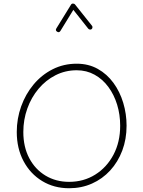

<svg xmlns="http://www.w3.org/2000/svg" viewBox="-20 -1026 785 1057"><path d="M360.4 10.3Q277.3 10.3 212.2 -29.3Q147 -68.8 109.6 -138.9Q72.3 -209 72.3 -299.3Q72.3 -372.6 96.4 -440.2Q120.6 -507.8 164.8 -560.8Q209 -613.8 269.5 -644.5Q330.1 -675.3 402.3 -675.3Q467.3 -675.3 518.3 -646.7Q569.3 -618.2 604.7 -569.6Q640.1 -521 658.4 -460Q676.8 -398.9 676.8 -334Q676.8 -259.8 653.1 -197Q629.4 -134.3 586.7 -87.6Q543.9 -41 486.3 -15.4Q428.7 10.3 360.4 10.3ZM360.4 -24.9Q440.4 -24.9 503.9 -64.5Q567.4 -104 604.5 -173.8Q641.6 -243.7 641.6 -334Q641.6 -395 624.8 -450Q607.9 -504.9 576.4 -547.6Q544.9 -590.3 500.7 -614.7Q456.5 -639.2 402.3 -639.2Q339.4 -639.2 285.6 -611.8Q231.9 -584.5 192.1 -537.1Q152.3 -489.7 130.4 -428.5Q108.4 -367.2 108.4 -299.3Q108.4 -217.3 140.9 -155.5Q173.3 -93.8 230.5 -59.3Q287.6 -24.9 360.4 -24.9ZM294.4 -851.6Q283.7 -857.9 290 -869.1L371.1 -1000.5Q375 -1006.8 382.1 -1006.3Q389.2 -1005.9 392.6 -1002L486.3 -884.3Q489.7 -880.4 489 -874.8Q488.3 -869.1 484.4 -865.7Q480.5 -862.3 474.9 -863.3Q469.2 -864.3 465.8 -868.2L383.8 -971.7L312.5 -855.5Q305.2 -844.2 294.4 -851.6Z"/></svg>

Font: Mikhak-FD ExtraLight
Style: Regular
Weight: 200
Designer: Amin Abedi
Version: Version 3.2